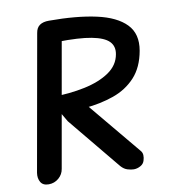

<svg xmlns="http://www.w3.org/2000/svg" viewBox="-85 -846 822 920"><g transform="rotate(-10 326.0 -386.0)"><path d="M618 -555Q604 -476 560.5 -429Q517 -382 453 -359.5Q389 -337 311.5 -330Q234 -323 150 -323L165 -409Q253 -410 326 -425.5Q399 -441 446.5 -473.5Q494 -506 503 -558Q510 -596 486.5 -620Q463 -644 403 -655.5Q343 -667 238 -665L215 -772Q350 -772 445 -751Q540 -730 586 -682.5Q632 -635 618 -555ZM492 0Q480 0 462.5 -5Q445 -10 430 -27L220 -282L164 -378H293L539 -82Q548 -72 548.5 -59Q549 -46 545 -34Q541 -18 525 -9Q509 0 492 0ZM78 0Q50 0 39 -19Q28 -38 32 -64L149 -723Q153 -749 169.5 -760.5Q186 -772 214 -772Q239 -772 255.5 -759Q272 -746 266 -709L152 -63Q148 -36 127 -18Q106 0 78 0Z"/></g></svg>

Font: Edu QLD Beginner
Style: Bold
Weight: 700
Designer: Tina and Corey Anderson
Foundry: Google for Education
Version: Version 1.003